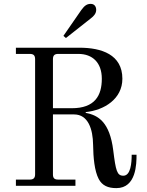

<svg xmlns="http://www.w3.org/2000/svg" viewBox="-20 -958 756 990"><path d="M307 -773 320 -762 448 -863C464 -875 476 -889 476 -907C476 -925 466 -938 448 -938C430 -938 417 -931 399 -906ZM253 -400V-653C253 -672 261 -680 280 -680H384C457 -680 505 -635 505 -552C505 -465 469 -400 350 -400ZM62 0H369V-32H280C259 -32 253 -41 253 -59V-368H362C435 -368 459 -291 460 -212C461 -145 467 -77 489 -35C507 -1 537 12 580 12C683 12 684 -114 684 -160H659C659 -118 654 -52 616 -52C583 -52 577 -78 564 -182C546 -328 487 -364 422 -376V-380C518 -390 611 -448 611 -552C611 -677 503 -712 390 -712H62V-680H134C153 -680 161 -672 161 -653V-59C161 -41 153 -32 134 -32H62Z"/></svg>

Font: Old Standard
Style: Regular
Weight: 400
Designer: Alexey Kryukov <alexios@thessalonica.org.ru>
Version: Version 2.0